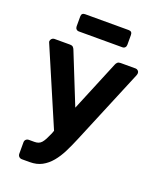

<svg xmlns="http://www.w3.org/2000/svg" viewBox="-163 -811 906 1099"><g transform="rotate(20 290.5 -261.0)"><path d="M162 -608Q152 -608 146 -614.5Q140 -621 140 -631V-691Q140 -713 162 -713H427Q449 -713 449 -691V-631Q449 -621 443 -614.5Q437 -608 427 -608ZM106 191Q95 191 88 184Q81 177 81 166V97Q81 86 88 79.5Q95 73 106 73H139Q153 73 163.5 69Q174 65 182 56Q190 47 198 32Q206 17 216 -6L223 -25L26 -485Q22 -493 22 -498Q23 -507 29.5 -513.5Q36 -520 45 -520H141Q153 -520 159 -514Q165 -508 168 -500L292 -191L420 -500Q423 -508 429.5 -514Q436 -520 448 -520H540Q548 -520 554.5 -514Q561 -508 561 -500Q561 -497 560.5 -493.5Q560 -490 558 -485L368 -29Q349 17 329 57Q309 97 284 127Q259 157 227.5 174Q196 191 153 191Z"/></g></svg>

Font: Fz Rubik SemBd
Style: Regular
Weight: 600
Designer: Hubert and Fischer
Foundry: Hubert and Fischer
Version: Vit hóa bi FontZin.com